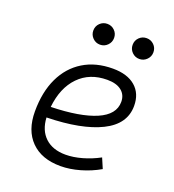

<svg xmlns="http://www.w3.org/2000/svg" viewBox="-133 -828 853 941"><g transform="rotate(20 293.0 -357.0)"><path d="M292 -51.3Q332 -51.3 377.7 -64.2Q423.3 -77.1 465.8 -100.1L488.3 -47.4Q441.9 -20.5 388.9 -5.4Q335.9 9.8 287.6 9.8Q189 9.8 134 -45.7Q79.1 -101.1 79.1 -199.7Q79.1 -301.3 114 -374.5Q148.9 -447.8 213.6 -487.5Q278.3 -527.3 367.7 -527.3Q442.9 -527.3 484.9 -491.2Q526.9 -455.1 526.9 -390.6Q526.9 -295.4 425.3 -245.1Q323.7 -194.8 142.6 -190.9Q146 -125 185.3 -88.1Q224.6 -51.3 292 -51.3ZM144.5 -246.6Q296.4 -250.5 378.7 -285.9Q460.9 -321.3 460.9 -387.7Q460.9 -424.3 434.6 -445.3Q408.2 -466.3 360.4 -466.3Q269 -466.3 212.2 -408Q155.3 -349.6 144.5 -246.6ZM266.6 -615.7Q244.1 -615.7 228.3 -631.6Q212.4 -647.5 212.4 -669.9Q212.4 -692.9 228.3 -708.5Q244.1 -724.1 266.6 -724.1Q289.1 -724.1 304.9 -708.5Q320.8 -692.9 320.8 -669.9Q320.8 -647.5 304.9 -631.6Q289.1 -615.7 266.6 -615.7ZM471.7 -615.7Q449.2 -615.7 433.3 -631.6Q417.5 -647.5 417.5 -669.9Q417.5 -692.9 433.3 -708.5Q449.2 -724.1 471.7 -724.1Q494.1 -724.1 510 -708.5Q525.9 -692.9 525.9 -669.9Q525.9 -647.5 510 -631.6Q494.1 -615.7 471.7 -615.7Z"/></g></svg>

Font: Cascadia Code PL Light
Style: Italic
Weight: 300
Italic angle: -10°
Monospace: yes
Designer: Aaron Bell
Foundry: Saja Typeworks
Version: Version 2404.023; ttfautohint (v1.8.4)